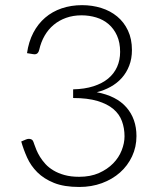

<svg xmlns="http://www.w3.org/2000/svg" viewBox="-20 -736 620 764"><path d="M306.5 -715.5Q347 -715.5 383 -704.2Q419 -693 446.2 -670.5Q473.5 -648 489.2 -614.5Q505 -581 505 -537Q505 -502.5 494.2 -474.8Q483.5 -447 464.8 -426Q446 -405 420.5 -390.8Q395 -376.5 365 -369Q443 -354.5 483 -308.8Q523 -263 523 -194.5Q523 -151 505.5 -113.8Q488 -76.5 457.5 -49.5Q427 -22.5 385.5 -7.2Q344 8 295.5 8Q235 8 194.8 -8.2Q154.5 -24.5 128.5 -50.5Q102.5 -76.5 88 -108.8Q73.5 -141 64.5 -173L83.5 -181Q89.5 -183.5 95 -183.5Q100.5 -183.5 105.5 -181Q110.5 -178.5 113 -171.5L116.5 -161.5Q119.5 -152.5 125 -139.2Q130.5 -126 139.2 -111.8Q148 -97.5 161 -83.2Q174 -69 192.8 -57.8Q211.5 -46.5 236.8 -39.5Q262 -32.5 295 -32.5Q340 -32.5 373.8 -47.5Q407.5 -62.5 430.2 -85.8Q453 -109 464.2 -137.8Q475.5 -166.5 475.5 -193.5Q475.5 -226 465.2 -254Q455 -282 431 -302.2Q407 -322.5 367.8 -334.2Q328.5 -346 271 -346V-380.5Q317 -381.5 352 -392.8Q387 -404 410.5 -423.5Q434 -443 446 -470Q458 -497 458 -529.5Q458 -567 445.5 -594.5Q433 -622 412 -640Q391 -658 363 -666.5Q335 -675 304.5 -675Q271 -675 243 -665Q215 -655 193.5 -637Q172 -619 157.5 -593.8Q143 -568.5 136 -537.5Q132 -520 117.5 -520Q114 -520 112 -520.5L87.5 -524.5Q94 -570 112.5 -605.5Q131 -641 159.5 -665.5Q188 -690 225.5 -702.8Q263 -715.5 306.5 -715.5Z"/></svg>

Font: Lato Light
Style: Regular
Weight: 300
Designer: Lukasz Dziedzic
Foundry: Lukasz Dziedzic
Version: Version 1.104; Western+Polish opensource